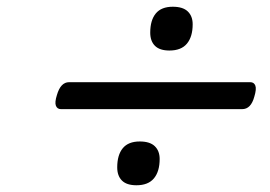

<svg xmlns="http://www.w3.org/2000/svg" viewBox="-20 -722 803 570"><path d="M161 -398Q150 -398 146 -408Q142 -418 149 -440Q160 -478 185 -478H723Q734 -478 738 -468Q742 -458 735 -435Q725 -398 699 -398ZM385 -172Q356 -172 342 -186Q328 -200 328 -225Q328 -262 344.5 -282Q361 -302 395 -302Q425 -302 439.5 -288Q454 -274 454 -250Q454 -213 437 -192.5Q420 -172 385 -172ZM483 -572Q454 -572 440 -586Q426 -600 426 -625Q426 -662 442.5 -682Q459 -702 493 -702Q523 -702 537.5 -688Q552 -674 552 -650Q552 -613 535 -592.5Q518 -572 483 -572Z"/></svg>

Font: Playwrite CZ
Style: Regular
Weight: 400
Designer: Veronika Burian, José Scaglione
Foundry: TypeTogether
Version: Version 1.002